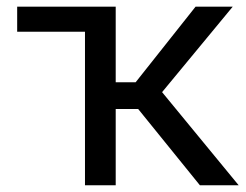

<svg xmlns="http://www.w3.org/2000/svg" viewBox="-20 -548 729 568"><path d="M30.8 -454.1V-528.3H322.3V-304.7H381.3L558.6 -528.3H668.5L459.5 -275.4L686 0H571.3L388.7 -225.6H322.3V0H231.4V-454.1Z"/></svg>

Font: LXGW WenKai Screen
Style: Regular
Weight: 400
Designer: LXGW / Fontworks Inc.
Foundry: LXGW / Fontworks Inc.
Version: Version 1.510;January 18,2025